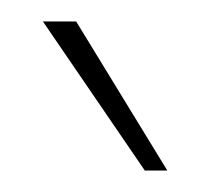

<svg xmlns="http://www.w3.org/2000/svg" viewBox="-20 -953 196 179"><path d="M115 -794 20 -933H51L136 -794Z"/></svg>

Font: Tomorrow Thin
Style: Regular
Weight: 250
Designer: Tony de Marco, Monica Rizzolli
Foundry: Just in Type
Version: Version 2.002